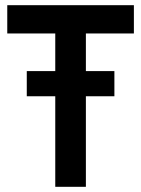

<svg xmlns="http://www.w3.org/2000/svg" viewBox="-20 -720 544 740"><path d="M83.2 -349V-446H420.9V-349ZM8 -591V-700H496V-591H311V0H193V-591Z"/></svg>

Font: Jost* Medium
Style: Regular
Weight: 500
Version: Version 3.7